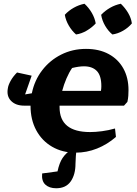

<svg xmlns="http://www.w3.org/2000/svg" viewBox="-20 -804 729 1025"><path d="M109 -240Q64 -240 39 -265.5Q14 -291 22 -333Q24 -349 36.5 -372Q49 -395 71 -417L149 -400L114 -300L150 -306Q164 -375 205 -428.5Q246 -482 306.5 -512.5Q367 -543 439 -543Q509 -543 560 -515.5Q611 -488 638.5 -438.5Q666 -389 666 -323Q666 -309 665 -293Q664 -277 660 -260L642 -240H298Q298 -236 298 -232Q298 -99 461 -99Q489 -99 524 -103.5Q559 -108 594 -118L599 -73Q553 -33 498 -11Q443 11 383 11Q313 11 258.5 -20.5Q204 -52 173.5 -108.5Q143 -165 143 -239V-240ZM428 -450Q402 -450 365 -441Q349 -418 335 -385.5Q321 -353 312 -319H519Q521 -333 521 -344Q521 -400 497 -425Q473 -450 428 -450ZM431 -784Q454 -763 470 -735.5Q486 -708 491 -679Q471 -657 443 -640.5Q415 -624 386 -620Q364 -639 347.5 -667Q331 -695 326 -725Q346 -747 373.5 -762.5Q401 -778 431 -784ZM625 -784Q648 -762 664 -735Q680 -708 684 -679Q665 -656 637 -640Q609 -624 580 -620Q558 -638 541.5 -666Q525 -694 520 -725Q541 -747 568 -762.5Q595 -778 625 -784ZM280 201Q243 201 222 181.5Q201 162 205 122L287 111Q297 65 314 39.5Q331 14 363 -8H390Q386 11 385 28.5Q384 46 383 70Q383 128 357.5 164.5Q332 201 280 201Z"/></svg>

Font: Piazzolla SC
Style: Bold Italic
Weight: 700
Italic angle: -11.3°
Designer: Juan Pablo del Peral
Foundry: Huerta Tipografica
Version: Version 1.330